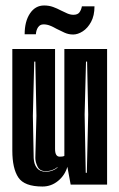

<svg xmlns="http://www.w3.org/2000/svg" viewBox="-20 -674 436 701"><path d="M135 7Q69 7 47 -26Q25 -59 25 -124V-495H181V-130Q181 -102 198 -102Q202 -102 207 -102.5Q212 -103 215 -105V-495H371V0H238L226 -65Q217 -34 192 -13.5Q167 7 135 7ZM147 -47Q172 -47 190 -62V-64Q171 -49 147 -49Q125 -49 117 -66Q109 -83 109 -97L113 -251L109 -449H105L100 -251L103 -97Q104 -74 115 -60.5Q126 -47 147 -47ZM293 -43H297L302 -256L298 -449H294L289 -256ZM247 -548Q230 -548 215 -555Q200 -562 186 -569Q174 -576 162.5 -580.5Q151 -585 139 -585Q126 -585 119 -574.5Q112 -564 111 -549H70Q70 -596 89.5 -625Q109 -654 141 -654Q159 -654 174 -648.5Q189 -643 202 -636Q214 -630 225.5 -625Q237 -620 248 -620Q264 -620 270.5 -629.5Q277 -639 279 -651H325Q325 -617 312.5 -594Q300 -571 282 -559.5Q264 -548 247 -548Z"/></svg>

Font: Alumni Sans Inline One
Style: Regular
Weight: 400
Designer: Robert E. Leuschke
Foundry: Robert E. Leuschke
Version: Version 1.100; ttfautohint (v1.8.3)